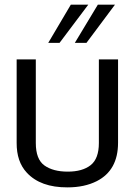

<svg xmlns="http://www.w3.org/2000/svg" viewBox="-20 -790 577 822"><path d="M472.2 -770 350.1 -606.4H300.3L398.9 -770ZM357.9 -770 234.9 -606.4H186.5L283.2 -770ZM51.3 -178.7V-535.6H133.3V-177.7Q133.3 -107.9 170.4 -81.5Q207.5 -55.2 270 -55.2Q333 -55.2 368.2 -83Q403.3 -110.8 403.3 -177.7V-535.6H485.4V-178.7Q485.4 -61 394.5 -14.6Q341.8 12.2 269 12.2Q153.3 12.7 94.7 -50.8Q50.8 -97.7 51.3 -178.7Z"/></svg>

Font: Oxygen-Regular
Style: Regular
Weight: 400
Designer: Vernon Adams
Foundry: Vernon Adams
Version: Version Release 0.2.3 webfont; ttfautohint (v0.93.3-1d66) -l